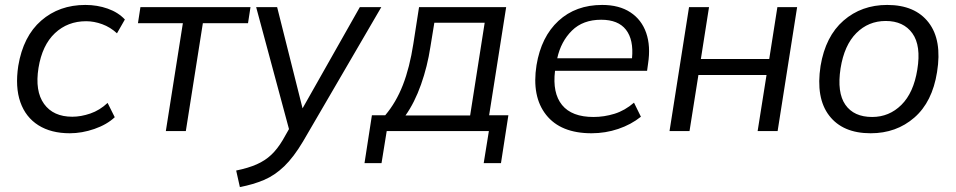

<svg xmlns="http://www.w3.org/2000/svg" viewBox="-20 -531 3872 778"><path d="M263 9Q187 9 135.5 -23.5Q84 -56 62.5 -117Q41 -178 54 -264Q74 -384 147 -447.5Q220 -511 326 -511Q374 -511 416.5 -496Q459 -481 486 -452L454 -396Q427 -421 394 -433Q361 -445 329 -445Q254 -445 202.5 -396.5Q151 -348 136 -256Q121 -162 158.5 -110Q196 -58 273 -58Q308 -58 346 -71Q384 -84 416 -114L445 -56Q413 -26 362.5 -8.5Q312 9 263 9Z M652 0 721 -437H539L549 -502H995L985 -437H802L733 0Z M952 227 937 160Q986 150 1020 135Q1054 120 1079 96.5Q1104 73 1126 36L1151 -8L1018 -502H1103L1206 -92L1438 -502H1525L1208 42Q1170 106 1131.5 143Q1093 180 1049 198.5Q1005 217 952 227Z M1457 130 1487 -64H1541Q1585 -116 1612.5 -186.5Q1640 -257 1655 -354L1678 -502H2031L1962 -64H2040L2010 130H1940L1961 0H1547L1526 130ZM1623 -63H1885L1944 -439H1740L1724 -341Q1712 -262 1686 -188.5Q1660 -115 1623 -63Z M2377 9Q2252 9 2193 -65.5Q2134 -140 2154 -267Q2173 -382 2243 -446.5Q2313 -511 2420 -511Q2489 -511 2534.5 -481Q2580 -451 2598.5 -397.5Q2617 -344 2606 -273L2602 -244H2229Q2218 -154 2257.5 -105.5Q2297 -57 2385 -57Q2428 -57 2470 -70Q2512 -83 2549 -115L2577 -58Q2537 -26 2485 -8.5Q2433 9 2377 9ZM2416 -451Q2342 -451 2297.5 -407Q2253 -363 2238 -295H2541Q2548 -370 2516.5 -410.5Q2485 -451 2416 -451Z M2693 0 2772 -502H2853L2820 -292H3097L3130 -502H3210L3131 0H3050L3086 -227H2810L2774 0Z M3508 9Q3395 9 3340 -62.5Q3285 -134 3305 -264Q3325 -384 3398 -447.5Q3471 -511 3575 -511Q3688 -511 3743 -439.5Q3798 -368 3777 -239Q3758 -118 3685 -54.5Q3612 9 3508 9ZM3514 -57Q3583 -57 3632.5 -106Q3682 -155 3697 -249Q3713 -346 3677 -396Q3641 -446 3569 -446Q3499 -446 3450 -397Q3401 -348 3386 -254Q3371 -156 3405.5 -106.5Q3440 -57 3514 -57Z"/></svg>

Font: Mulish
Style: Italic
Weight: 400
Italic angle: -9°
Designer: Vernon Adams
Foundry: Vernon Adams
Version: Version 3.603; ttfautohint (v1.8.3)